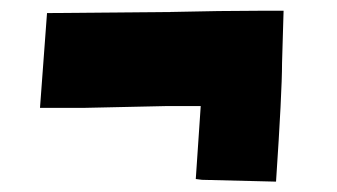

<svg xmlns="http://www.w3.org/2000/svg" viewBox="-20 -382 634 361"><path d="M294.4 -182.6 138.7 -179.2H55.2L68.4 -357.4L295.9 -359.4Q397.5 -361.8 470.7 -361.8H513.2L510.3 -263.2Q510.3 -209 499 -40.5L359.9 -43.9L348.1 -45.4L357.4 -182.6Z"/></svg>

Font: Seymour One
Style: Book
Weight: 400
Designer: vernon adams
Foundry: vernon adams
Version: Version 1.000; ttfautohint (v0.93) -l 8 -r 50 -G 200 -x 0 -w